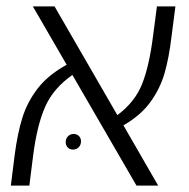

<svg xmlns="http://www.w3.org/2000/svg" viewBox="-20 -582 593 602"><path d="M367 -189 476 0H408L207 -347Q147 -305 121.5 -247Q96 -189 84 -95L72 0H14L26 -96Q35 -165 50.5 -214Q66 -263 98.5 -305Q131 -347 189 -379L83 -562H151L348 -221Q403 -262 425.5 -318.5Q448 -375 460 -470L472 -562H530L518 -469Q510 -401 496 -352.5Q482 -304 451.5 -262Q421 -220 367 -189ZM234 -139Q234 -149 227.5 -155.5Q221 -162 211 -162Q200 -162 193 -154.5Q186 -147 186 -137Q186 -126 192.5 -119.5Q199 -113 209 -113Q220 -113 227 -120.5Q234 -128 234 -139Z"/></svg>

Font: FiraGO Light
Style: Italic
Weight: 300
Italic angle: -8°
Designer: bBox Type GmbH
Foundry: bBox Type GmbH
Version: Version 1.001